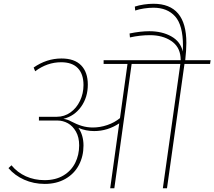

<svg xmlns="http://www.w3.org/2000/svg" viewBox="-20 -1001 1140 1021"><path d="M1097 -661H961L868 0H846L939 -661H680L588 0H566L614 -345Q552 -304 481 -304Q436 -304 397 -321Q424 -282 424 -227Q424 -170 399.5 -123.5Q375 -77 328 -50Q281 -23 218 -23Q159 -23 108.5 -45.5Q58 -68 25 -107L41 -122Q72 -84 117.5 -63.5Q163 -43 217 -43Q276 -43 317.5 -68Q359 -93 380 -135Q401 -177 401 -228Q401 -271 384 -301Q367 -331 341 -345.5Q315 -360 286 -360H187V-380H282Q322 -380 354.5 -403Q387 -426 405.5 -465Q424 -504 424 -549Q424 -607 394 -638.5Q364 -670 305 -670Q231 -670 167 -622L159 -642Q228 -690 307 -690Q376 -690 411.5 -653.5Q447 -617 447 -551Q447 -483 411 -433Q375 -383 317 -369Q339 -366 357 -356Q387 -340 415 -331.5Q443 -323 474 -323Q512 -323 550.5 -336Q589 -349 618 -373L658 -661H531V-681H941Q941 -692 940 -698Q935 -754 889.5 -784Q844 -814 777 -814Q725 -814 671 -802L669 -823Q727 -835 774 -835Q842 -835 891 -807.5Q940 -780 952 -727Q953 -738 953 -757Q953 -867 911.5 -913.5Q870 -960 796 -960Q773 -960 746 -956Q719 -952 699 -945L697 -966Q718 -973 745 -977Q772 -981 796 -981Q971 -981 971 -773Q971 -734 965 -681H1100Z"/></svg>

Font: FiraGO Thin
Style: Italic
Weight: 100
Italic angle: -8°
Designer: bBox Type GmbH
Foundry: bBox Type GmbH
Version: Version 1.001